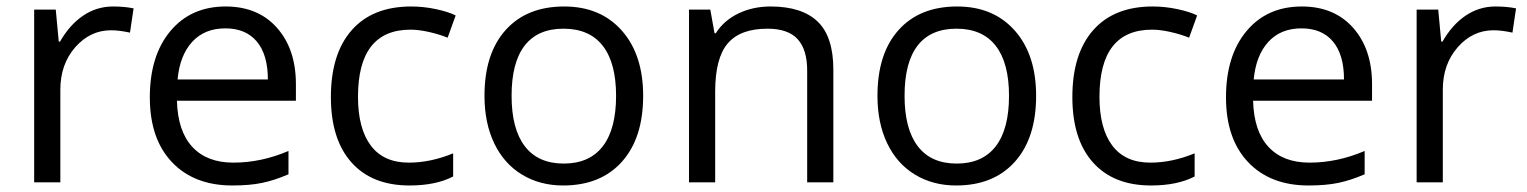

<svg xmlns="http://www.w3.org/2000/svg" viewBox="-20 -565 4732 595"><path d="M330.1 -544.9Q365.7 -544.9 394 -539.1L382.8 -463.9Q349.6 -471.2 324.2 -471.2Q259.3 -471.2 213.1 -418.5Q167 -365.7 167 -287.1V0H85.9V-535.2H152.8L162.1 -436H166Q195.8 -488.3 237.8 -516.6Q279.8 -544.9 330.1 -544.9Z M700.2 9.8Q581.5 9.8 512.9 -62.5Q444.3 -134.8 444.3 -263.2Q444.3 -392.6 508.1 -468.8Q571.8 -544.9 679.2 -544.9Q779.8 -544.9 838.4 -478.8Q897 -412.6 897 -304.2V-252.9H528.3Q530.8 -158.7 575.9 -109.9Q621.1 -61 703.1 -61Q789.6 -61 874 -97.2V-24.9Q831.1 -6.3 792.7 1.7Q754.4 9.8 700.2 9.8ZM678.2 -477.1Q613.8 -477.1 575.4 -435.1Q537.1 -393.1 530.3 -318.8H810.1Q810.1 -395.5 775.9 -436.3Q741.7 -477.1 678.2 -477.1Z M1249 9.8Q1132.8 9.8 1069.1 -61.8Q1005.4 -133.3 1005.4 -264.2Q1005.4 -398.4 1070.1 -471.7Q1134.8 -544.9 1254.4 -544.9Q1293 -544.9 1331.5 -536.6Q1370.1 -528.3 1392.1 -517.1L1367.2 -448.2Q1340.3 -459 1308.6 -466.1Q1276.9 -473.1 1252.4 -473.1Q1089.4 -473.1 1089.4 -265.1Q1089.4 -166.5 1129.2 -113.8Q1168.9 -61 1247.1 -61Q1314 -61 1384.3 -89.8V-18.1Q1330.6 9.8 1249 9.8Z M1973.1 -268.1Q1973.1 -137.2 1907.2 -63.7Q1841.3 9.8 1725.1 9.8Q1653.3 9.8 1597.7 -23.9Q1542 -57.6 1511.7 -120.6Q1481.4 -183.6 1481.4 -268.1Q1481.4 -398.9 1546.9 -471.9Q1612.3 -544.9 1728.5 -544.9Q1840.8 -544.9 1907 -470.2Q1973.1 -395.5 1973.1 -268.1ZM1565.4 -268.1Q1565.4 -165.5 1606.4 -111.8Q1647.5 -58.1 1727.1 -58.1Q1806.6 -58.1 1847.9 -111.6Q1889.2 -165 1889.2 -268.1Q1889.2 -370.1 1847.9 -423.1Q1806.6 -476.1 1726.1 -476.1Q1646.5 -476.1 1606 -423.8Q1565.4 -371.6 1565.4 -268.1Z M2481.4 0V-346.2Q2481.4 -411.6 2451.7 -443.8Q2421.9 -476.1 2358.4 -476.1Q2274.4 -476.1 2235.4 -430.7Q2196.3 -385.3 2196.3 -280.8V0H2115.2V-535.2H2181.2L2194.3 -461.9H2198.2Q2223.1 -501.5 2268.1 -523.2Q2313 -544.9 2368.2 -544.9Q2464.8 -544.9 2513.7 -498.3Q2562.5 -451.7 2562.5 -349.1V0Z M3190.9 -268.1Q3190.9 -137.2 3125 -63.7Q3059.1 9.8 2942.9 9.8Q2871.1 9.8 2815.4 -23.9Q2759.8 -57.6 2729.5 -120.6Q2699.2 -183.6 2699.2 -268.1Q2699.2 -398.9 2764.6 -471.9Q2830.1 -544.9 2946.3 -544.9Q3058.6 -544.9 3124.8 -470.2Q3190.9 -395.5 3190.9 -268.1ZM2783.2 -268.1Q2783.2 -165.5 2824.2 -111.8Q2865.2 -58.1 2944.8 -58.1Q3024.4 -58.1 3065.7 -111.6Q3106.9 -165 3106.9 -268.1Q3106.9 -370.1 3065.7 -423.1Q3024.4 -476.1 2943.8 -476.1Q2864.3 -476.1 2823.7 -423.8Q2783.2 -371.6 2783.2 -268.1Z M3546.9 9.8Q3430.7 9.8 3366.9 -61.8Q3303.2 -133.3 3303.2 -264.2Q3303.2 -398.4 3367.9 -471.7Q3432.6 -544.9 3552.2 -544.9Q3590.8 -544.9 3629.4 -536.6Q3668 -528.3 3689.9 -517.1L3665 -448.2Q3638.2 -459 3606.4 -466.1Q3574.7 -473.1 3550.3 -473.1Q3387.2 -473.1 3387.2 -265.1Q3387.2 -166.5 3427 -113.8Q3466.8 -61 3544.9 -61Q3611.8 -61 3682.1 -89.8V-18.1Q3628.4 9.8 3546.9 9.8Z M4035.2 9.8Q3916.5 9.8 3847.9 -62.5Q3779.3 -134.8 3779.3 -263.2Q3779.3 -392.6 3843 -468.8Q3906.7 -544.9 4014.2 -544.9Q4114.7 -544.9 4173.3 -478.8Q4231.9 -412.6 4231.9 -304.2V-252.9H3863.3Q3865.7 -158.7 3910.9 -109.9Q3956.1 -61 4038.1 -61Q4124.5 -61 4209 -97.2V-24.9Q4166 -6.3 4127.7 1.7Q4089.4 9.8 4035.2 9.8ZM4013.2 -477.1Q3948.7 -477.1 3910.4 -435.1Q3872.1 -393.1 3865.2 -318.8H4145Q4145 -395.5 4110.8 -436.3Q4076.7 -477.1 4013.2 -477.1Z M4614.3 -544.9Q4649.9 -544.9 4678.2 -539.1L4667 -463.9Q4633.8 -471.2 4608.4 -471.2Q4543.5 -471.2 4497.3 -418.5Q4451.2 -365.7 4451.2 -287.1V0H4370.1V-535.2H4437L4446.3 -436H4450.2Q4480 -488.3 4522 -516.6Q4564 -544.9 4614.3 -544.9Z"/></svg>

Font: f01722094
Style: Regular
Weight: 400
Foundry: Ascender Corporation
Version: Version 1.10